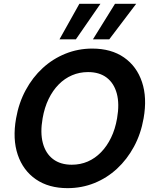

<svg xmlns="http://www.w3.org/2000/svg" viewBox="-20 -964 798 996"><path d="M330.4 12Q232.7 12 166.2 -33.8Q99.8 -79.6 72.1 -161.1Q44.4 -242.6 63.4 -350Q77.4 -430 113.3 -496.5Q149.2 -563 201.6 -611Q253.9 -659 319.6 -685.5Q385.3 -712 458.4 -712Q557 -712 623.2 -666Q689.4 -620 716.6 -538.5Q743.9 -457 724.9 -350Q710.9 -269.6 675 -203.3Q639.1 -137 587 -88.8Q534.8 -40.6 469.6 -14.3Q404.4 12 330.4 12ZM352.2 -109.5Q396.9 -109.5 435.1 -126Q473.3 -142.6 503.9 -174Q534.6 -205.3 556.1 -249.7Q577.7 -294.1 587.3 -350Q600.4 -424.8 586 -478.4Q571.6 -532.1 533.7 -561.1Q495.8 -590.1 436.7 -590.1Q392.4 -590.1 353.7 -573.5Q315 -557 284.4 -525.8Q253.7 -494.7 232.2 -450.5Q210.7 -406.3 201 -350Q187.9 -275.8 202.3 -221.9Q216.7 -167.9 255.1 -138.7Q293.6 -109.5 352.2 -109.5ZM462.1 -760 576.5 -944.2H686.4L546.8 -760ZM288.6 -760 391.7 -944.2H501L373.7 -760Z"/></svg>

Font: DM Sans 9pt
Style: Italic
Weight: 400
Italic angle: -10°
Designer: Colophon Foundry, Jonny Pinhorn
Foundry: Colophon Foundry
Version: Version 4.004